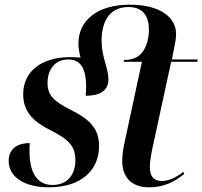

<svg xmlns="http://www.w3.org/2000/svg" viewBox="-20 -790 864 820"><path d="M188 10C332 10 403 -67 403 -166C403 -242 363 -280 282 -321C211 -357 183 -382 183 -436C183 -493 215 -536 271 -536C327 -536 347 -494 348 -423C348 -410 347 -396 346 -381C404 -381 443 -401 443 -450C443 -503 414 -542 414 -617C414 -710 457 -760 528 -760C593 -760 616 -719 616 -662C616 -625 605 -585 583 -561C563 -540 537 -534 510 -534L508 -526H586L514 -191C506 -157 502 -128 502 -100C503 -29 546 10 616 10C678 10 723 -12 767 -47L763 -56C735 -34 702 -17 671 -17C635 -17 620 -39 620 -77C620 -102 626 -136 634 -171L711 -526H823L824 -536H714L723 -581C728 -605 732 -626 732 -645C732 -716 664 -770 534 -770C397 -770 315 -704 315 -604C315 -583 319 -563 324 -544C311 -545 296 -546 280 -546C152 -546 79 -481 79 -388C79 -309 126 -268 201 -231C275 -193 302 -164 302 -106C302 -43 267 0 204 0C141 0 106 -49 106 -144C106 -155 106 -167 107 -179C59 -179 17 -158 17 -102C17 -34 85 10 188 10Z"/></svg>

Font: Noto Serif Display SemiCondensed SemiBold
Style: Italic
Weight: 600
Width: 4
Italic angle: -12°
Designer: Monotype Design Team
Foundry: Monotype Imaging Inc.
Version: Version 2.009